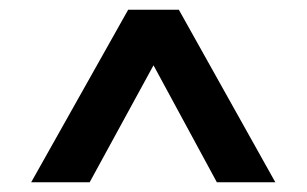

<svg xmlns="http://www.w3.org/2000/svg" viewBox="-20 -720 629 394"><path d="M243 -700H347L545 -346H425L295 -586L164 -346H44Z"/></svg>

Font: Bai Jamjuree SemiBold
Style: Regular
Weight: 600
Version: Version 1.000; ttfautohint (v1.6)